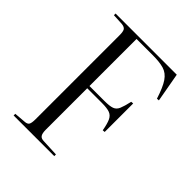

<svg xmlns="http://www.w3.org/2000/svg" viewBox="-204 -851 972 972"><g transform="rotate(45 282.5 -365.0)"><path d="M57 0V-12L118 -17Q137 -18 143 -28Q149 -38 149 -65V-667Q149 -693 142.5 -703Q136 -713 116 -715L57 -718V-730H495L523 -574L510 -573Q490 -636 469.5 -666Q449 -696 418.5 -705Q388 -714 339 -714H223V-377H330Q367 -377 385 -383.5Q403 -390 411.5 -410Q420 -430 429 -470L442 -471V-267L429 -266Q422 -306 412.5 -326.5Q403 -347 384 -354Q365 -361 328 -361H223V-64Q223 -39 230.5 -27.5Q238 -16 259 -16L348 -12V0Z"/></g></svg>

Font: Literata 72pt Light
Style: Regular
Weight: 300
Designer: Latin by Veronika Burian and Jose Scaglione. Greek by Irene Vlachou. Cyrillic by Vera Evstafieva.
Foundry: TypeTogether
Version: Version 3.002